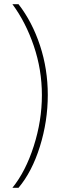

<svg xmlns="http://www.w3.org/2000/svg" viewBox="-20 -734 296 912"><path d="M68 158H39Q102 80 140.5 -40.5Q179 -161 179 -282Q179 -403 140.5 -516Q102 -629 39 -714H68Q133 -630 170 -518Q207 -406 207 -283Q207 -158 169.5 -38Q132 82 68 158Z"/></svg>

Font: Noto Sans Display Thin Cond
Style: Regular
Weight: 250
Width: 3
Designer: Monotype Design team
Foundry: Monotype Imaging Inc.
Version: Version 1.000